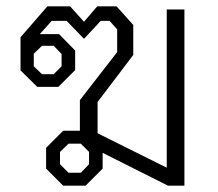

<svg xmlns="http://www.w3.org/2000/svg" viewBox="-20 -588 689 608"><path d="M564 -558V0H512L305 -104V-54L251 0H180L126 -54V-120L180 -174H233V-271L351 -423V-495L327 -522H299L246 -465L191 -522H144L106 -480H167L218 -428V-366L165 -313H98L45 -365V-470L130 -568H202L246 -519L288 -568H349L402 -509V-414L289 -265V-166L508 -57V-558ZM87 -418V-378L113 -353H150L175 -378V-417L150 -443H113ZM262 -107 236 -133H197L170 -107V-68L197 -41H236L262 -68Z"/></svg>

Font: Chakra Petch Light
Style: Regular
Weight: 300
Designer: Katatrad Aksorn Co.,Ltd.
Foundry: Cadson Demak Co.,Ltd.
Version: Version 1.000; ttfautohint (v1.6)